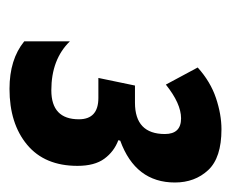

<svg xmlns="http://www.w3.org/2000/svg" viewBox="-61 -833 486 404"><g transform="rotate(90 182.0 -631.0)"><path d="M329 -551Q329 -587 314 -607.5Q299 -628 275 -637L276 -641Q364 -673 364 -756Q364 -798 338 -826Q312 -854 252 -854Q221 -854 186.5 -842.5Q152 -831 122 -804L158 -737Q198 -769 229 -769Q262 -769 262 -735Q262 -672 196 -672H160L144 -595H186Q231 -595 231 -554Q231 -496 170 -496Q105 -496 67 -535V-439Q105 -408 167 -408Q240 -408 284.5 -445Q329 -482 329 -551Z"/></g></svg>

Font: Noto Sans UI Condensed ExtraBold
Style: Italic
Weight: 800
Width: 3
Designer: Monotype Design Team
Foundry: Monotype Imaging Inc.
Version: 1.001